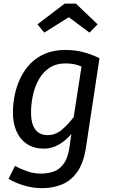

<svg xmlns="http://www.w3.org/2000/svg" viewBox="-20 -812 620 1049"><path d="M337 -539.1Q389 -539.1 433.7 -527.6Q478.4 -516.1 523.5 -494L450.6 -12.4Q438.6 72.7 405.1 122.8Q371.6 172.9 321.4 194.5Q271.3 216.1 209 216.1Q162 216.1 113.4 202.1Q64.8 188 26.7 165L62 94.5Q86.2 108.6 124.7 122.5Q163.1 136.5 204 136.5Q238.9 136.5 271.3 126Q303.7 115.5 327.7 83.1Q351.6 50.7 360.6 -13.1L369.6 -79.8Q340.6 -44.9 302.1 -22.5Q263.7 0 219.7 0Q166.6 0 128.6 -24.5Q90.6 -49 70.6 -93.6Q50.6 -138.1 50.6 -198.1Q50.6 -245.1 60.6 -293.6Q70.6 -342.1 91.7 -386.1Q112.7 -430.1 146.2 -464.6Q179.8 -499.1 227.3 -519.1Q274.9 -539.1 337 -539.1ZM336.9 -465.5Q287.1 -465.5 251.2 -442.1Q215.3 -418.6 192.9 -379.2Q170.5 -339.7 160.1 -292.4Q149.6 -245 149.6 -197.2Q149.6 -154.3 160.6 -126.9Q171.5 -99.5 191.9 -86.6Q212.3 -73.7 239.2 -73.7Q283 -73.7 317.3 -102.6Q351.7 -131.4 382.6 -172.3L425.4 -448.6Q403.6 -457.6 383.7 -461.6Q363.8 -465.5 336.9 -465.5ZM356 -717.9 221.9 -633.8 184.7 -679.1 333.8 -792.5H394.4L513.4 -679.1L469.1 -633.8Z"/></svg>

Font: Fira Sans Variable
Style: Italic
Weight: 397
Italic angle: -8°
Designer: Carrois Corporate & Edenspiekermann AG
Foundry: Carrois Corporate GbR & Edenspiekermann AG
Version: Version 4.202